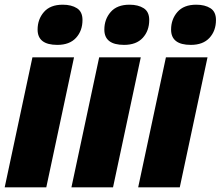

<svg xmlns="http://www.w3.org/2000/svg" viewBox="-22 -797 939 817"><path d="M329 -712Q329 -747 305.5 -762Q282 -777 245 -777Q192 -777 165 -746Q138 -715 138 -671Q138 -606 222 -606Q274 -606 301.5 -636Q329 -666 329 -712ZM175 0 293 -553H116L-2 0Z M613 -712Q613 -747 589.5 -762Q566 -777 529 -777Q476 -777 449 -746Q422 -715 422 -671Q422 -606 506 -606Q558 -606 585.5 -636Q613 -666 613 -712ZM459 0 577 -553H400L282 0Z M897 -712Q897 -747 873.5 -762Q850 -777 813 -777Q760 -777 733 -746Q706 -715 706 -671Q706 -606 790 -606Q842 -606 869.5 -636Q897 -666 897 -712ZM743 0 861 -553H684L566 0Z"/></svg>

Font: Noto Sans Display SemiCondensed Black
Style: Italic
Weight: 900
Width: 4
Designer: Monotype Design team
Foundry: Monotype Imaging Inc.
Version: 1.000